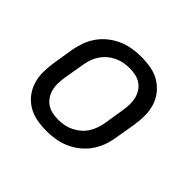

<svg xmlns="http://www.w3.org/2000/svg" viewBox="-130 -690 860 860"><g transform="rotate(45 300.0 -260.0)"><path d="M254 8Q223 8 192.5 2.5Q162 -3 136.5 -18Q111 -33 93 -56Q75 -79 66 -107.5Q57 -136 57 -167Q57 -198 62 -230L78 -330Q83 -357 92.5 -384Q102 -411 119 -435Q136 -459 159.5 -477.5Q183 -496 209.5 -507.5Q236 -519 264 -523.5Q292 -528 319 -528Q351 -528 381.5 -522.5Q412 -517 437 -502Q462 -487 480.5 -464Q499 -441 508 -412.5Q517 -384 517 -353Q517 -322 512 -290L495 -190Q491 -163 481 -136Q471 -109 454 -85Q437 -61 413.5 -42.5Q390 -24 363.5 -12.5Q337 -1 309 3.5Q281 8 254 8ZM255 -65Q273 -65 292 -68.5Q311 -72 328.5 -80.5Q346 -89 361.5 -102Q377 -115 387.5 -131.5Q398 -148 404.5 -166Q411 -184 414 -202L430 -302Q433 -322 433.5 -341Q434 -360 429.5 -378Q425 -396 415 -411.5Q405 -427 390 -437Q375 -447 356.5 -451Q338 -455 318 -455Q300 -455 281.5 -451.5Q263 -448 245 -439.5Q227 -431 212 -418Q197 -405 186 -388.5Q175 -372 169 -354Q163 -336 160 -318L143 -218Q140 -198 139.5 -179Q139 -160 143.5 -142Q148 -124 158.5 -108.5Q169 -93 183.5 -83Q198 -73 217 -69Q236 -65 255 -65Z"/></g></svg>

Font: Iosevka SS04 Extended
Style: Italic
Weight: 400
Width: 7
Italic angle: -9°
Monospace: yes
Designer: Belleve Invis
Foundry: Belleve Invis
Version: Version 19.0.0; ttfautohint (v1.8.4)